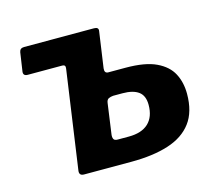

<svg xmlns="http://www.w3.org/2000/svg" viewBox="-82 -632 833 734"><g transform="rotate(-15 335.0 -265.0)"><path d="M165.2 0Q145.2 0 147.9 -19.6L203.5 -408.9Q205.9 -423.7 192.5 -423.7H55.9Q37 -423.7 39.4 -441.1L50.3 -514.7Q53 -530 69.4 -530H346.1Q365.2 -530 362.5 -514.7L342.1 -372.3Q339.9 -353.1 355.6 -353.1H423.3Q501.1 -353.1 544.7 -332.3Q588.4 -311.6 606.7 -276.6Q625.1 -241.5 625.1 -196.4Q625.1 -125 592.8 -82.1Q560.5 -39.1 499.5 -19.6Q438.5 0 351.8 0ZM323.8 -95.6H367.8Q418.7 -95.6 445.5 -120.7Q472.3 -145.9 472.3 -193.4Q472.3 -229.7 450.7 -245.7Q429 -261.8 387.3 -261.8H350.4Q339.9 -261 332.2 -257.3Q324.4 -253.6 322.7 -240.8L305.9 -120.5Q304.5 -109.4 307.9 -102.5Q311.2 -95.6 323.8 -95.6Z"/></g></svg>

Font: Libre Franklin Thin
Style: Italic
Weight: 100
Italic angle: -8°
Designer: Pablo Impallari, Rodrigo Fuenzalida, Nhung Nguyen
Foundry: Impallari Type
Version: Version 3.000